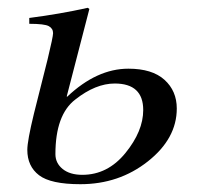

<svg xmlns="http://www.w3.org/2000/svg" viewBox="-20 -461 511 492"><path d="M151 -214 152 -213Q228 -285 309 -285Q370 -285 401.5 -256.5Q433 -228 433 -183Q433 -106 359 -47.5Q285 11 186 11Q110 11 80 -12Q50 -35 50 -77Q50 -100 67 -170L102 -309Q116 -367 116 -376Q116 -388 105 -394Q94 -400 55 -400V-415Q133 -425 205 -441L209 -438ZM347 -179Q347 -247 274 -247Q225 -247 173 -206Q122 -167 122 -66Q122 -43 140.5 -28Q159 -13 191 -13Q256 -13 301.5 -69Q347 -125 347 -179Z"/></svg>

Font: STIX MathJax Alphabets
Style: Italic
Weight: 400
Italic angle: -16.33°
Designer: MicroPress Inc., with final additions and corrections provided by Coen Hoffman, Elsevier (retired)
Version: Version 1.1.1